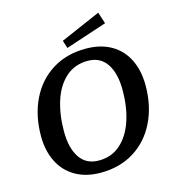

<svg xmlns="http://www.w3.org/2000/svg" viewBox="-131 -1016 1035 1140"><g transform="rotate(-15 387.0 -446.0)"><path d="M60 -287Q60 -412 107.5 -510.5Q155 -609 243.5 -664.5Q332 -720 450 -720Q541 -720 606 -682.5Q671 -645 704.5 -576.5Q738 -508 738 -417Q738 -293 690.5 -194.5Q643 -96 554.5 -40.5Q466 15 348 15Q258 15 193 -22.5Q128 -60 94 -128.5Q60 -197 60 -287ZM599 -426Q599 -529 559.5 -588Q520 -647 443 -647Q363 -647 308 -598Q253 -549 226 -465.5Q199 -382 199 -278Q199 -176 238.5 -117Q278 -58 356 -58Q435 -58 489.5 -107Q544 -156 571.5 -239Q599 -322 599 -426ZM332 -800 578 -907 601 -836 347 -752Z"/></g></svg>

Font: Andada Pro
Style: Bold Italic
Weight: 700
Italic angle: -7°
Designer: Carolina Giovagnoli
Foundry: Huerta Tipografica
Version: Version 3.005; ttfautohint (v1.8.4)